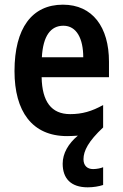

<svg xmlns="http://www.w3.org/2000/svg" viewBox="-20 -572 525 821"><path d="M337 109C337 73 358 32 421 -27V-123C373 -96 331 -84 280 -84C200 -84 160 -137 158 -242H446V-308C446 -456 376 -552 249 -552C117 -552 42 -452 42 -268C42 -96 117 10 267 10C283 10 298 9 313 8C272 42 248 84 248 128C248 191 283 229 355 229C379 229 403 225 421 219V143C412 147 394 151 378 151C353 151 337 136 337 109ZM251 -462C308 -462 336 -406 336 -327H159C164 -419 197 -462 251 -462Z"/></svg>

Font: Noto Sans Lao Condensed SemiBold
Style: Regular
Weight: 600
Width: 3
Designer: Monotype Design Team
Foundry: Monotype Imaging Inc.
Version: Version 2.003